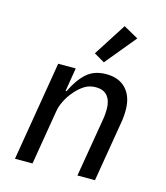

<svg xmlns="http://www.w3.org/2000/svg" viewBox="-116 -873 831 962"><g transform="rotate(15 300.0 -392.0)"><path d="M52 0 138 -516H229L209 -394H214Q243 -456 282.5 -492Q322 -528 385 -528Q452 -528 488.5 -488Q525 -448 525 -379Q525 -362 523.5 -344Q522 -326 518 -305L467 0H376L427 -303Q430 -320 431 -334Q432 -348 432 -359Q432 -401 412.5 -426Q393 -451 351 -451Q319 -451 294.5 -436Q270 -421 248 -396Q243 -390 234.5 -379.5Q226 -369 217.5 -354.5Q209 -340 201 -321.5Q193 -303 190 -282L143 0ZM357 -582 302 -614 411 -784 488 -741Z"/></g></svg>

Font: IBM Plex Mono Text
Style: Italic
Weight: 450
Italic angle: -9°
Monospace: yes
Designer: Mike Abbink, Paul van der Laan, Pieter van Rosmalen
Foundry: Bold Monday
Version: Version 2.1